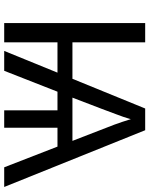

<svg xmlns="http://www.w3.org/2000/svg" viewBox="84 -812 728 937"><g transform="rotate(90 448.5 -344.0)"><path d="M93 0V-688H187V-333H365L510 -688H616L893 0H797L696 -260H604V0H519V-260H428L326 0H229L335 -260H187V0ZM562 -618 558 -604Q555 -594 550.5 -580.5Q546 -567 539 -549Q533 -532 512.5 -478Q492 -424 457 -333H668L603 -501Q596 -518 589 -537Q582 -556 575 -577Z"/></g></svg>

Font: Libra Sans
Style: Regular
Weight: 400
Foundry: Context Ltd
Version: Version 1.000; ttfautohint (v1.3)